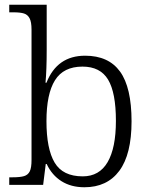

<svg xmlns="http://www.w3.org/2000/svg" viewBox="-20 -780 634 810"><path d="M177 -88H173L162 0H19V-32H33Q65 -32 81.5 -37Q98 -42 105.5 -57Q113 -72 113 -105V-655Q113 -687 105 -702.5Q97 -718 81.5 -723Q66 -728 37 -728H19V-760H177V-569Q177 -486 172 -431H176Q221 -545 339 -545Q438 -545 486.5 -478Q535 -411 535 -268Q535 -129 483.5 -59.5Q432 10 336 10Q280 10 239.5 -15.5Q199 -41 177 -88ZM469 -270Q469 -389 436 -444Q403 -499 328 -499Q248 -499 212 -441.5Q176 -384 176 -269Q176 -152 210.5 -94Q245 -36 329 -36Q399 -36 434 -96Q469 -156 469 -270Z"/></svg>

Font: Noto Serif Light
Style: Regular
Weight: 300
Designer: Monotype Design Team
Foundry: Monotype Imaging Inc.
Version: Version 1.001